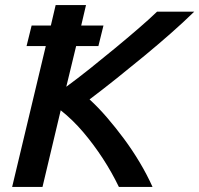

<svg xmlns="http://www.w3.org/2000/svg" viewBox="-20 -739 788 759"><path d="M28 0 161 -557H85L105 -638H181L200 -719H320L301 -638H389L369 -557H281L242 -396Q287 -429 336.5 -468.5Q386 -508 435 -548.5Q484 -589 527.5 -626.5Q571 -664 601 -693H748Q705 -651 655 -607Q605 -563 550.5 -518Q496 -473 441.5 -429.5Q387 -386 334 -346Q368 -315 402.5 -275Q437 -235 470 -190.5Q503 -146 532 -97.5Q561 -49 583 0H450Q422 -58 386.5 -112.5Q351 -167 309.5 -216Q268 -265 220 -303L148 0Z"/></svg>

Font: Ubuntu Sans SemiBold
Style: Italic
Weight: 600
Italic angle: -13.5°
Designer: Dalton Maag Ltd
Foundry: Dalton Maag Ltd
Version: Version 1.006